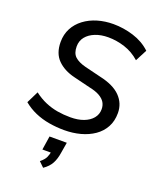

<svg xmlns="http://www.w3.org/2000/svg" viewBox="-176 -816 973 1191"><g transform="rotate(20 311.0 -220.5)"><path d="M299 9Q248 9 198.5 0.5Q149 -8 105.5 -27Q62 -46 26 -76L65 -155Q103 -126 142 -109.5Q181 -93 222 -86Q263 -79 308 -79Q358 -79 395 -93Q432 -107 453 -132.5Q474 -158 474 -192Q474 -217 462.5 -236.5Q451 -256 425 -271Q399 -286 354 -295L248 -321Q177 -338 134.5 -380.5Q92 -423 92 -498Q92 -548 113 -588Q134 -628 172 -656.5Q210 -685 259 -699.5Q308 -714 363 -714Q430 -714 496 -693.5Q562 -673 610 -628L570 -551Q525 -591 470.5 -608.5Q416 -626 361 -626Q313 -626 275.5 -611Q238 -596 216.5 -569.5Q195 -543 195 -506Q195 -461 219 -439Q243 -417 290 -405L396 -379Q488 -359 532.5 -313.5Q577 -268 577 -204Q577 -151 555 -111Q533 -71 494.5 -44.5Q456 -18 406 -4.5Q356 9 299 9ZM257 273 224 241Q250 220 259 200.5Q268 181 272 155L293 168H214L228 77H342L330 148Q324 189 308 219Q292 249 257 273Z"/></g></svg>

Font: Nunito Sans 12pt ExtraLight 12pt SemiBold
Style: Italic
Weight: 600
Italic angle: -9°
Version: Version 3.101;gftools[0.9.27]